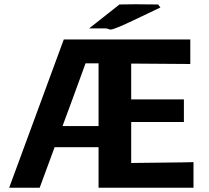

<svg xmlns="http://www.w3.org/2000/svg" viewBox="-20 -880 981 900"><path d="M398 -747 540 -859 615 -860Q633 -860 668.5 -859.5Q704 -859 721 -859L732 -845L604 -784Q556 -761 531.5 -751.5Q507 -742 501 -741.5Q495 -741 488 -744Q481 -747 473 -747ZM23 0 279 -695H872V-580L595 -582V-414H842V-308H595V-116L844 -119Q851 -119 865 -119.5Q879 -120 887 -120V0H442V-190H236L166 0ZM273 -289H442V-583H381Q305 -374 273 -289Z"/></svg>

Font: Coval
Style: Heavy
Weight: 900
Foundry: Context Ltd
Version: Version 001.000